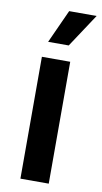

<svg xmlns="http://www.w3.org/2000/svg" viewBox="-88 -806 449 847"><g transform="rotate(10 137.0 -382.5)"><path d="M67.4 0V-545.9H194.3V0ZM83 -615.7 150.9 -765.1H273.9L175.3 -615.7Z"/></g></svg>

Font: Inter-SemiBold
Style: Regular
Weight: 600
Designer: Rasmus Andersson
Foundry: rsms
Version: Version 4.000;git-a52131595